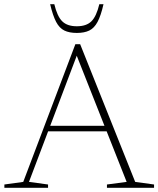

<svg xmlns="http://www.w3.org/2000/svg" viewBox="-20 -901 759 921"><path d="M198.5 -271V-297.5H503V-271ZM628.5 -28.5 719 -16V0H493V-16L587.5 -28.5L341.5 -650.5H354.5L119 -28.5L210.5 -16V0H1V-16L91.5 -28.5L341.5 -689H364.5ZM348.5 -775Q394.5 -775 418.5 -798.8Q442.5 -822.5 456.5 -881H476.5Q464 -826 448 -796Q432 -766 408.2 -754.5Q384.5 -743 348.5 -743Q312.5 -743 288.8 -754.5Q265 -766 249.2 -796Q233.5 -826 220.5 -881H240.5Q254.5 -822.5 278.5 -798.8Q302.5 -775 348.5 -775Z"/></svg>

Font: Newsreader ExtraLight
Style: Regular
Weight: 250
Designer: Hugues Gentile
Foundry: Production Type
Version: Version 1.003